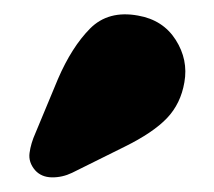

<svg xmlns="http://www.w3.org/2000/svg" viewBox="-20 -755 296 265"><path d="M60 -646Q79 -690 104.2 -715.5Q129.5 -741 170.5 -733.5Q205 -727.5 222.5 -700Q240 -672.5 234.5 -641.5Q229.5 -612 210.5 -592Q191.5 -572 152 -552.5L79.5 -516.5Q66 -510 51.5 -510.2Q37 -510.5 28.5 -520Q19 -531 20.8 -544Q22.5 -557 29 -571.5Z"/></svg>

Font: Fraunces 72pt SuperSoft Black
Style: Regular
Weight: 900
Version: Version 1.000;[0bf87f6ff]